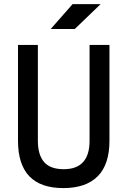

<svg xmlns="http://www.w3.org/2000/svg" viewBox="-20 -914 626 943"><path d="M291 9.8Q68.4 9.8 68.4 -222.7V-693.4H166V-222.7Q166 -153.3 196.5 -118.2Q227.1 -83 293 -83Q419.9 -83 419.9 -222.7V-693.4H517.6V-222.7Q517.6 -106.4 460 -48.3Q402.3 9.8 291 9.8ZM229 -771.5 336.4 -893.6H474.1L347.2 -771.5Z"/></svg>

Font: Caskaydia Cove
Style: Regular
Weight: 400
Monospace: yes
Designer: Aaron Bell
Foundry: Saja Typeworks
Version: Version 4.300; ttfautohint (v1.8.3)